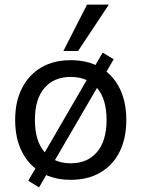

<svg xmlns="http://www.w3.org/2000/svg" viewBox="-20 -774 616 836"><path d="M288 9Q214 9 160 -22.5Q106 -54 76 -112.5Q46 -171 46 -252Q46 -332 76 -390.5Q106 -449 160 -480.5Q214 -512 288 -512Q362 -512 416.5 -480.5Q471 -449 500.5 -390.5Q530 -332 530 -252Q530 -171 500.5 -112.5Q471 -54 416.5 -22.5Q362 9 288 9ZM288 -63Q361 -63 402.5 -112Q444 -161 444 -252Q444 -343 402.5 -391Q361 -439 288 -439Q215 -439 173.5 -391Q132 -343 132 -252Q132 -161 173.5 -112Q215 -63 288 -63ZM150 42 103 13 427 -545 475 -516ZM256 -552 359 -754H454L320 -552Z"/></svg>

Font: Mulish Medium
Style: Regular
Weight: 500
Designer: Vernon Adams
Foundry: Vernon Adams
Version: Version 3.603; ttfautohint (v1.8.3)